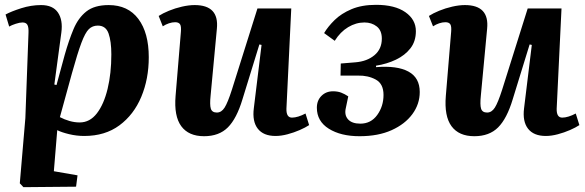

<svg xmlns="http://www.w3.org/2000/svg" viewBox="-20 -549 2421 795"><path d="M98 -413Q99 -436 93.5 -446Q88 -456 73 -456Q62 -456 45 -450.5Q28 -445 18 -439L3 -489Q27 -502 68 -515Q109 -528 150 -528Q199 -528 220 -497Q241 -466 234 -414L205 -199L214 -197L248 -322Q265 -382 284.5 -428.5Q304 -475 337.5 -501.5Q371 -528 430 -528Q510 -528 553 -470.5Q596 -413 596 -312Q596 -222 565 -148Q534 -74 474.5 -30Q415 14 329 14Q297 14 266 6.5Q235 -1 217 -10L203 160L301 177L295 224L77 226L62 210L85 -60ZM385 -443Q363 -443 348 -428.5Q333 -414 317 -371.5Q301 -329 278 -246L228 -64Q247 -54 268 -48Q289 -42 310 -42Q352 -42 381 -79.5Q410 -117 425.5 -181Q441 -245 441 -324Q441 -378 429.5 -410.5Q418 -443 385 -443Z M637 -483Q654 -494 679.5 -504.5Q705 -515 733.5 -521.5Q762 -528 786 -528Q888 -528 878 -430L852 -153Q848 -115 853 -99Q858 -83 878 -83Q897 -83 910 -103.5Q923 -124 940 -177L1046 -514H1186L1166 -99Q1165 -62 1189 -62Q1201 -62 1215.5 -66.5Q1230 -71 1245 -79L1260 -31Q1245 -21 1221 -10.5Q1197 0 1170.5 7Q1144 14 1121 14Q1071 14 1047.5 -16Q1024 -46 1031 -101L1063 -363L1054 -365L984 -138Q960 -58 923.5 -21.5Q887 15 825 15Q761 15 730.5 -26.5Q700 -68 707 -152L729 -417Q731 -440 725.5 -448.5Q720 -457 705 -457Q693 -457 679.5 -452.5Q666 -448 654 -440Z M1469 15Q1391 15 1341.5 -16Q1292 -47 1292 -103Q1292 -133 1311 -152Q1330 -171 1359 -171Q1378 -171 1392.5 -165.5Q1407 -160 1422 -150L1412 -102Q1405 -73 1421 -55Q1437 -37 1472 -37Q1516 -37 1542 -73Q1568 -109 1568 -156Q1568 -202 1536 -219.5Q1504 -237 1462 -236H1390L1391 -286L1452 -291Q1500 -295 1530.5 -320.5Q1561 -346 1561 -389Q1561 -423 1540 -439.5Q1519 -456 1489 -456Q1454 -456 1421.5 -436.5Q1389 -417 1366 -380L1322 -412Q1338 -439 1365.5 -466Q1393 -493 1435.5 -511Q1478 -529 1537 -529Q1615 -529 1658.5 -498.5Q1702 -468 1702 -420Q1702 -378 1679.5 -349Q1657 -320 1619.5 -302Q1582 -284 1537 -277V-271Q1625 -278 1671.5 -252.5Q1718 -227 1718 -168Q1718 -118 1687.5 -76.5Q1657 -35 1601.5 -10Q1546 15 1469 15Z M1756 -483Q1773 -494 1798.5 -504.5Q1824 -515 1852.5 -521.5Q1881 -528 1905 -528Q2007 -528 1997 -430L1971 -153Q1967 -115 1972 -99Q1977 -83 1997 -83Q2016 -83 2029 -103.5Q2042 -124 2059 -177L2165 -514H2305L2285 -99Q2284 -62 2308 -62Q2320 -62 2334.5 -66.5Q2349 -71 2364 -79L2379 -31Q2364 -21 2340 -10.5Q2316 0 2289.5 7Q2263 14 2240 14Q2190 14 2166.5 -16Q2143 -46 2150 -101L2182 -363L2173 -365L2103 -138Q2079 -58 2042.5 -21.5Q2006 15 1944 15Q1880 15 1849.5 -26.5Q1819 -68 1826 -152L1848 -417Q1850 -440 1844.5 -448.5Q1839 -457 1824 -457Q1812 -457 1798.5 -452.5Q1785 -448 1773 -440Z"/></svg>

Font: Literata 36pt
Style: Bold Italic
Weight: 700
Italic angle: -2°
Designer: Latin by Veronika Burian and Jose Scaglione. Greek by Irene Vlachou. Cyrillic by Vera Evstafieva
Foundry: TypeTogether
Version: Version 3.002